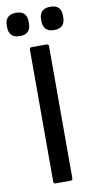

<svg xmlns="http://www.w3.org/2000/svg" viewBox="-104 -868 456 909"><g transform="rotate(-10 124.0 -414.0)"><path d="M87 0Q77 0 77 -10V-645Q77 -655 87 -655H159Q169 -655 169 -645V-10Q169 0 159 0ZM42 -716Q15 -716 2 -729.5Q-11 -743 -11 -767V-778Q-11 -801 2 -814.5Q15 -828 42 -828Q69 -828 81.5 -814.5Q94 -801 94 -778V-767Q94 -743 81.5 -729.5Q69 -716 42 -716ZM206 -716Q180 -716 167 -729.5Q154 -743 154 -767V-778Q154 -801 167 -814.5Q180 -828 206 -828Q234 -828 246.5 -814.5Q259 -801 259 -778V-767Q259 -743 246.5 -729.5Q234 -716 206 -716Z"/></g></svg>

Font: Sofia Sans Semi Condensed Medium
Style: Regular
Weight: 500
Designer: Botio Nikoltchev, Ani Petrova
Foundry: lettersoup
Version: Version 4.100